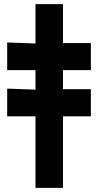

<svg xmlns="http://www.w3.org/2000/svg" viewBox="-20 -734 487 936"><path d="M287 -714V-524H423V-392H287V-299H423V-167H287V182H153V-167H15V-302L153 -297V-392H15V-527L153 -522V-714Z"/></svg>

Font: Non Bureau Extended
Style: Bold
Weight: 700
Width: 7
Designer: Jona Saucedo
Foundry: Non Foundry
Version: Version 1.000; ttfautohint (v1.8.4)